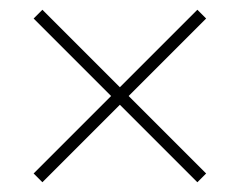

<svg xmlns="http://www.w3.org/2000/svg" viewBox="-20 -523 491 394"><path d="M49 -167 208 -326 49 -485 67 -503 226 -344 385 -503 403 -485 244 -326 403 -167 385 -149 226 -308 67 -149Z"/></svg>

Font: Noto Sans Telugu Condensed Thin
Style: Regular
Weight: 100
Width: 3
Designer: Jelle Bosma - Monotype Design Team
Foundry: Monotype Imaging Inc.
Version: Version 2.005; ttfautohint (v1.8.4.7-5d5b)